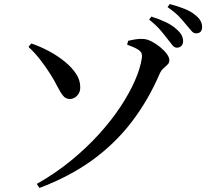

<svg xmlns="http://www.w3.org/2000/svg" viewBox="-20 -868 1040 950"><path d="M162 42Q254 -10 331.5 -73.5Q409 -137 470.5 -205Q532 -273 576.5 -340.5Q621 -408 648 -470Q675 -532 682 -582Q684 -594 680.5 -604Q677 -614 661 -624Q645 -634 609 -647L614 -666Q630 -670 651 -673.5Q672 -677 691 -675Q709 -674 731 -662.5Q753 -651 773 -634.5Q793 -618 805.5 -601Q818 -584 818 -569Q818 -557 809 -548.5Q800 -540 788.5 -529.5Q777 -519 769 -501Q713 -371 631 -264Q549 -157 436.5 -75.5Q324 6 175 62ZM326 -378Q305 -378 291.5 -395Q278 -412 263.5 -441Q249 -470 228 -503Q203 -542 177.5 -574.5Q152 -607 121 -636L135 -653Q179 -638 222 -615Q265 -592 300 -563.5Q335 -535 356 -503.5Q377 -472 377 -437Q378 -413 363 -396Q348 -379 326 -378ZM855 -632Q843 -632 833 -644.5Q823 -657 809 -675Q794 -695 773 -719.5Q752 -744 718 -771L729 -786Q770 -773 802 -757.5Q834 -742 855 -722Q872 -707 879 -693Q886 -679 886 -664Q886 -650 877.5 -641Q869 -632 855 -632ZM950 -703Q937 -703 927 -715.5Q917 -728 901 -746Q886 -765 866.5 -785.5Q847 -806 809 -833L820 -848Q861 -837 892.5 -824.5Q924 -812 943 -796Q963 -781 971.5 -766Q980 -751 980 -734Q980 -719 972.5 -711Q965 -703 950 -703Z"/></svg>

Font: Noto Serif KR SemiBold
Style: Regular
Weight: 600
Designer: Ryoko NISHIZUKA 西塚涼子 (kana & ideographs); Frank Grießhammer (Latin, Greek & Cyrillic); Wenlong ZHANG 张文龙 (bopomofo); San
Foundry: Adobe
Version: Version 2.003-H1;hotconv 1.1.1;makeotfexe 2.6.0